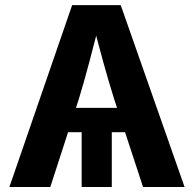

<svg xmlns="http://www.w3.org/2000/svg" viewBox="-20 -748 775 768"><path d="M427.2 -268.1V0H306.6V-268.1ZM17.6 0 268.6 -727.5H462.9L718.3 0H552.2L436.5 -352.1Q415 -420.4 393.3 -499Q371.6 -577.6 347.2 -672.9H382.3Q357.9 -577.6 336.9 -498.5Q315.9 -419.4 295.4 -352.1L181.2 0ZM175.3 -219.2V-316.4H560.5V-219.2Z"/></svg>

Font: Inter 20pt
Style: Bold
Weight: 700
Version: Version 4.001;git-66647c0bb